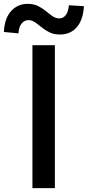

<svg xmlns="http://www.w3.org/2000/svg" viewBox="-70 -970 453 990"><path d="M97.2 0V-736.8H212.9V0ZM238.8 -792Q208 -792 185.3 -803.2Q162.6 -814.5 144.8 -829.1Q127 -843.8 110.6 -855Q94.2 -866.2 76.2 -866.2Q56.6 -866.2 42.2 -849.6Q27.8 -833 24.9 -797.9L-49.8 -805.2Q-46.9 -874.5 -13.2 -912.4Q20.5 -950.2 73.2 -950.2Q104 -950.2 126.7 -938.7Q149.4 -927.2 167.2 -912.4Q185.1 -897.5 201.4 -886.2Q217.8 -875 235.8 -875Q255.4 -875 268.8 -891.8Q282.2 -908.7 285.2 -942.9L362.8 -938Q358.4 -866.2 325.4 -829.1Q292.5 -792 238.8 -792Z"/></svg>

Font: Source Han Sans CN Medium
Style: Regular
Weight: 500
Designer: Ryoko NISHIZUKA  (kana, bopomofo & ideographs); Paul D. Hunt (Latin, Greek & Cyrillic); Sandoll Communications , Soo-you
Foundry: Adobe
Version: Version 2.004;hotconv 1.0.118;makeotfexe 2.5.65603